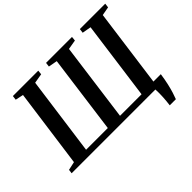

<svg xmlns="http://www.w3.org/2000/svg" viewBox="-189 -1031 1484 1484"><g transform="rotate(-45 553.0 -289.0)"><path d="M905 165Q907.5 148 909.5 127Q911.5 106 912.8 84Q914 62 914.2 40.2Q914.5 18.5 913 0L872.5 -54H1026.5Q1018.5 1 1009 42.2Q999.5 83.5 990 113.2Q980.5 143 972 165ZM-2.5 0 2 -33 71 -48 159.5 -693.5 94 -707.5 98.5 -743H376L372 -707.5L293 -694L205 -49.5H442.5L529 -694L456.5 -707.5L461 -743H744.5L741 -707.5L662.5 -694L576 -49.5H811.5L899 -694.5L826 -707.5L830.5 -743H1108L1103.5 -707.5L1032.5 -694.5L945 -49L1016.5 -33L1012 0Z"/></g></svg>

Font: Merriweather 72pt SemiBold
Style: Italic
Weight: 600
Italic angle: -7.8°
Version: Version 2.101